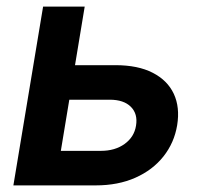

<svg xmlns="http://www.w3.org/2000/svg" viewBox="-20 -561 612 581"><path d="M168.9 -363.8H329.1Q397.5 -363.8 442.1 -340.8Q486.8 -317.9 505.9 -277.1Q524.9 -236.3 516.1 -182.1Q507.3 -128.9 474.6 -87.6Q441.9 -46.4 389.6 -23.2Q337.4 0 269.5 0H20.5L110.4 -541H236.3L164.1 -104.5H285.2Q328.1 -104.5 357.2 -125.5Q386.2 -146.5 391.6 -180.7Q397.5 -216.3 376 -237.8Q354.5 -259.3 312 -259.3H151.4Z"/></svg>

Font: Inter 17pt SemiBold
Style: Italic
Weight: 600
Italic angle: -9.3988°
Version: Version 4.001;git-66647c0bb